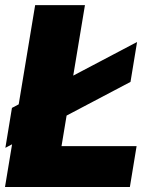

<svg xmlns="http://www.w3.org/2000/svg" viewBox="-20 -748 609 768"><path d="M0 0 120.6 -727.5H319.8L226.1 -163.6H526.4L499.5 0ZM1.5 -156.7 27.8 -316.4 528.3 -580.1 502 -420.4Z"/></svg>

Font: Inter 20pt Black
Style: Italic
Weight: 900
Italic angle: -9.3988°
Version: Version 4.001;git-66647c0bb